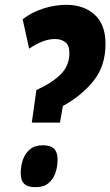

<svg xmlns="http://www.w3.org/2000/svg" viewBox="-20 -770 458 797"><path d="M112 -261 131 -396Q200 -428 234 -463.5Q268 -499 268 -550Q268 -582 251 -595Q234 -608 208 -608Q182 -608 155.5 -597.5Q129 -587 101 -568L74 -690Q111 -719 159.5 -734.5Q208 -750 255 -750Q328 -750 373 -709Q418 -668 418 -588Q418 -496 368 -434Q318 -372 241 -330L229 -261ZM66 -51Q66 -80 75 -106.5Q84 -133 104 -150Q124 -167 158 -167Q190 -167 204.5 -152.5Q219 -138 219 -108Q219 -78 210 -52Q201 -26 181 -9.5Q161 7 128 7Q95 7 80.5 -7Q66 -21 66 -51Z"/></svg>

Font: Georama SemiCondensed
Style: Bold Italic
Weight: 700
Width: 4
Italic angle: -9°
Designer: Jean-Baptiste Levee
Foundry: Production Type
Version: Version 1.000